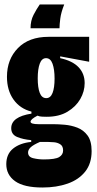

<svg xmlns="http://www.w3.org/2000/svg" viewBox="-20 -692 432 855"><path d="M169 143Q87 143 47.5 115Q8 87 8 39Q8 -6 38.5 -30.5Q69 -55 119 -60V-68Q83 -71 56.5 -82Q30 -93 30 -121Q30 -172 120 -186V-195Q69 -208 40 -249Q11 -290 11 -350Q11 -428 60 -478Q109 -528 196 -528H377V-417L248 -441V-433Q303 -421 330 -392.5Q357 -364 357 -322Q357 -285 337.5 -251Q318 -217 280.5 -194.5Q243 -172 188 -172Q180 -172 167.5 -172.5Q155 -173 147 -177Q116 -161 116 -150Q116 -139 152 -139H218Q239 -139 268 -136.5Q297 -134 324.5 -123.5Q352 -113 370 -88.5Q388 -64 388 -19Q388 36 359.5 72Q331 108 281.5 125.5Q232 143 169 143ZM186 -255Q205 -255 214 -278Q223 -301 223 -342Q223 -383 214 -408Q205 -433 185 -433Q166 -433 157 -408.5Q148 -384 148 -343Q148 -302 157 -278.5Q166 -255 186 -255ZM175 18Q226 18 243.5 7.5Q261 -3 261 -22Q261 -41 249 -49Q237 -57 221 -58.5Q205 -60 193 -60H158Q128 -47 116.5 -36Q105 -25 105 -13Q105 7 128 12.5Q151 18 175 18ZM266 -672Q252 -637 248.5 -609.5Q245 -582 245 -566H116Q116 -600 129.5 -626Q143 -652 157 -672Z"/></svg>

Font: Bricolage Grotesque 96pt Condensed Bricolage Grotesque 48pt Condensed Regular
Style: Bold
Weight: 700
Width: 3
Designer: Mathieu Triay
Foundry: Atelier Triay
Version: Version 1.001; ttfautohint (v1.8.4.7-5d5b);gftools[0.9.33.de